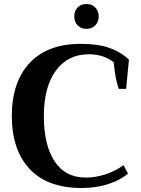

<svg xmlns="http://www.w3.org/2000/svg" viewBox="-20 -929 704 959"><path d="M351 -847Q351 -874 367.5 -891.5Q384 -909 412 -909Q439 -909 456 -891.5Q473 -874 473 -847Q473 -820 456 -802.5Q439 -785 412 -785Q384 -785 367.5 -802.5Q351 -820 351 -847ZM39 -350Q39 -519 128 -614.5Q217 -710 384 -710Q468 -710 525.5 -690Q583 -670 624 -631L610 -485H573Q555 -537 548 -618Q497 -658 424 -658Q318 -658 258.5 -575.5Q199 -493 199 -350Q199 -205 252.5 -123.5Q306 -42 410 -42Q453 -42 503 -57Q553 -72 597 -104L619 -62Q579 -28 519 -9Q459 10 388 10Q217 10 128 -85Q39 -180 39 -350Z"/></svg>

Font: Trirong
Style: Bold
Weight: 700
Designer: Katatrad Team
Foundry: CadsonDemak
Version: Version 1.001